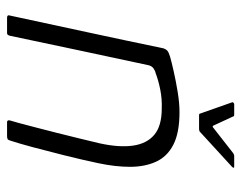

<svg xmlns="http://www.w3.org/2000/svg" viewBox="-88 -578 667 530"><g transform="rotate(90 245.0 -313.5)"><path d="M29 0Q26 0 24 -1.5Q22 -3 23 -6Q46 -113 69 -219.5Q92 -326 114 -432Q116 -438 120 -442Q124 -446 137 -450Q151 -454 177.5 -460Q204 -466 234.5 -471Q265 -476 290 -476Q347 -476 380 -459Q413 -442 427 -411Q441 -380 441 -339.5Q441 -299 431 -252Q421 -205 409 -157Q397 -109 386.5 -70Q376 -31 369 -10Q367 -3 364.5 -1.5Q362 0 355 0H318Q311 0 313 -8Q315 -14 320 -32.5Q325 -51 332 -78Q339 -105 347 -136.5Q355 -168 362.5 -199Q370 -230 376 -255Q388 -309 382.5 -347.5Q377 -386 352.5 -406.5Q328 -427 280 -427Q254 -428 228.5 -423Q203 -418 182 -410Q176 -409 169 -404Q162 -399 160 -388Q140 -294 119.5 -198.5Q99 -103 79 -7Q78 -4 76.5 -2Q75 0 72 0ZM299 -530Q294 -530 294 -533L263 -621Q262 -623 264 -625Q266 -627 269 -627H297Q302 -627 302 -624L327 -570Q329 -565 334 -570L403 -624Q407 -627 411 -627H441Q444 -627 443.5 -625Q443 -623 441 -621L345 -533Q342 -530 337 -530Z"/></g></svg>

Font: Glory Light
Style: Italic
Weight: 300
Italic angle: -12°
Version: Version 1.011